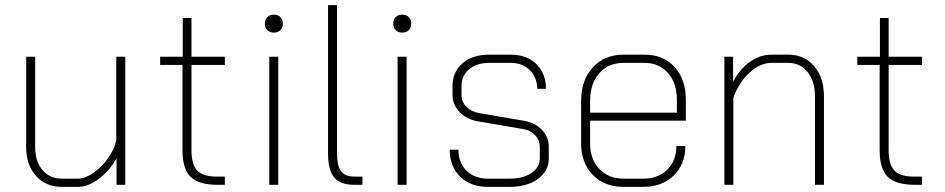

<svg xmlns="http://www.w3.org/2000/svg" viewBox="-20 -720 3680 748"><path d="M82 -146V-499H117V-146Q117 -91 145.5 -57.5Q174 -24 221 -24H283Q311 -24 342.5 -45.5Q374 -67 399 -101Q424 -135 433 -172V-499H468V0H434V-103Q406 -54 364.5 -23Q323 8 284 8H221Q159 8 120.5 -34.5Q82 -77 82 -146Z M691 -134V-467H604V-499H692V-650H726V-499H856V-467H726V-134Q726 -79 748.5 -55.5Q771 -32 824 -32H856V0H828Q754 0 722.5 -31Q691 -62 691 -134Z M1012 -628Q1012 -644 1021.5 -653.5Q1031 -663 1047 -663Q1063 -663 1072.5 -653.5Q1082 -644 1082 -628Q1082 -612 1072.5 -602.5Q1063 -593 1047 -593Q1031 -593 1021.5 -602.5Q1012 -612 1012 -628ZM1029 -499H1064V0H1029Z M1258 -123V-700H1293V-123Q1293 -74 1308.5 -53Q1324 -32 1361 -32H1392V0H1361Q1306 0 1282 -28.5Q1258 -57 1258 -123Z M1512 -628Q1512 -644 1521.5 -653.5Q1531 -663 1547 -663Q1563 -663 1572.5 -653.5Q1582 -644 1582 -628Q1582 -612 1572.5 -602.5Q1563 -593 1547 -593Q1531 -593 1521.5 -602.5Q1512 -612 1512 -628ZM1529 -499H1564V0H1529Z M1732 -137H1766Q1766 -86 1797.5 -55Q1829 -24 1880 -24H1965Q2018 -24 2050.5 -46Q2083 -68 2083 -104V-148Q2083 -173 2065.5 -192.5Q2048 -212 2019 -217L1844 -247Q1799 -254 1771 -283Q1743 -312 1743 -350V-385Q1743 -440 1782 -473.5Q1821 -507 1885 -507H1970Q2032 -507 2069.5 -470.5Q2107 -434 2107 -374H2073Q2072 -420 2043.5 -447.5Q2015 -475 1970 -475H1885Q1837 -475 1807.5 -450Q1778 -425 1778 -385V-350Q1778 -323 1797.5 -303.5Q1817 -284 1849 -279L2024 -249Q2066 -241 2092 -213.5Q2118 -186 2118 -148V-104Q2118 -54 2076 -23Q2034 8 1965 8H1880Q1813 8 1772.5 -32Q1732 -72 1732 -137Z M2244 -161V-327Q2244 -408 2289.5 -457.5Q2335 -507 2409 -507H2491Q2564 -507 2608 -459Q2652 -411 2652 -331V-250H2279V-161Q2279 -99 2315 -61.5Q2351 -24 2410 -24H2486Q2544 -24 2579.5 -59Q2615 -94 2615 -151H2650Q2650 -80 2604.5 -36Q2559 8 2486 8H2410Q2335 8 2289.5 -38.5Q2244 -85 2244 -161ZM2617 -281V-331Q2617 -396 2582.5 -435.5Q2548 -475 2491 -475H2409Q2350 -475 2314.5 -434.5Q2279 -394 2279 -327V-281Z M2802 -499H2836V-402Q2864 -453 2903 -480Q2942 -507 2985 -507H3051Q3113 -507 3151.5 -462.5Q3190 -418 3190 -345V0H3155V-345Q3155 -403 3126.5 -439Q3098 -475 3051 -475H2985Q2942 -475 2901 -438Q2860 -401 2837 -340V0H2802Z M3407 -134V-467H3320V-499H3408V-650H3442V-499H3572V-467H3442V-134Q3442 -79 3464.5 -55.5Q3487 -32 3540 -32H3572V0H3544Q3470 0 3438.5 -31Q3407 -62 3407 -134Z"/></svg>

Font: Bai Jamjuree ExtraLight
Style: Regular
Weight: 275
Designer: Katatrad Aksorn Co.,Ltd.
Foundry: Cadson Demak Co.,Ltd.
Version: Version 1.000; ttfautohint (v1.6)